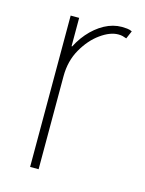

<svg xmlns="http://www.w3.org/2000/svg" viewBox="-88 -584 481 639"><g transform="rotate(15 153.0 -264.5)"><path d="M78.1 0V-521.5H107.4V-423.8H118.2L100.6 -404.3Q116.2 -441.9 140.4 -470Q164.6 -498 193.6 -513.7Q222.7 -529.3 252.9 -529.3Q261.2 -529.3 271 -528.3Q280.8 -527.3 288.1 -523.4L276.4 -496.1Q268.6 -499 262.5 -500.5Q256.3 -502 248 -502Q219.7 -502 187 -478.5Q154.3 -455.1 130.9 -414.1Q107.4 -373 107.4 -320.3V0Z"/></g></svg>

Font: Reddit Sans Condensed ExtraLight
Style: Regular
Weight: 250
Version: Version 1.014